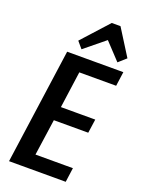

<svg xmlns="http://www.w3.org/2000/svg" viewBox="-173 -1018 811 1095"><g transform="rotate(20 233.0 -470.5)"><path d="M129 -87H383L371 0H27L125 -700H466L454 -613H204L240 -682L193 -344L172 -391H408L396 -307H160L194 -354L146 -18ZM163 -781 308 -941H361L461 -782L415 -741L294 -870H355L197 -741Z"/></g></svg>

Font: Pathway Extreme Condensed SemiBold
Style: Italic
Weight: 600
Width: 3
Italic angle: -8°
Version: Version 1.001;gftools[0.9.26]